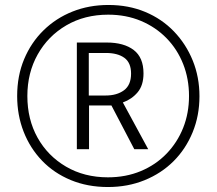

<svg xmlns="http://www.w3.org/2000/svg" viewBox="-20 -743 871 772"><path d="M414 9Q332 9 264.5 -19Q197 -47 149 -97Q101 -147 75 -213.5Q49 -280 49 -357Q49 -438 77 -505Q105 -572 155 -621Q205 -670 271.5 -696.5Q338 -723 416 -723Q497 -723 564 -695Q631 -667 679.5 -616.5Q728 -566 755 -499.5Q782 -433 782 -356Q782 -278 754.5 -211Q727 -144 678 -95Q629 -46 561.5 -18.5Q494 9 414 9ZM414 -30Q486 -30 546 -55Q606 -80 649.5 -125Q693 -170 716.5 -229Q740 -288 740 -357Q740 -426 716.5 -485.5Q693 -545 649.5 -589.5Q606 -634 546.5 -659Q487 -684 415 -684Q320 -684 246.5 -641Q173 -598 131.5 -524Q90 -450 90 -357Q90 -263 131 -189.5Q172 -116 245.5 -73Q319 -30 414 -30ZM289 -143V-572H409Q478 -572 517.5 -542Q557 -512 557 -448Q557 -400 533.5 -372Q510 -344 474 -331L576 -143H520L428 -319H338V-143ZM405 -359Q450 -359 478.5 -380Q507 -401 507 -447Q507 -491 480 -510.5Q453 -530 406 -530H337V-359Z"/></svg>

Font: Noto Sans Lao Looped Condensed Light
Style: Regular
Weight: 300
Width: 3
Designer: Mark Frömberg, Ben Mitchell
Foundry: The Fontpad Ltd
Version: Version 1.002; ttfautohint (v1.8.4.7-5d5b)